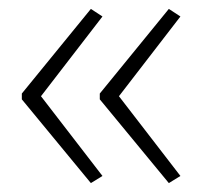

<svg xmlns="http://www.w3.org/2000/svg" viewBox="-20 -492 453 431"><path d="M29 -282V-269L184 -81L210 -97L72 -276L210 -455L184 -472ZM204 -282V-269L359 -81L385 -97L247 -276L385 -455L359 -472Z"/></svg>

Font: Noto Sans Georgian ExtraLight
Style: Regular
Weight: 200
Designer: Monotype Design Team, Akaki Razmadze
Foundry: Google LLC
Version: Version 2.005